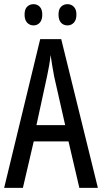

<svg xmlns="http://www.w3.org/2000/svg" viewBox="-20 -902 490 922"><path d="M361 0 309 -223H142L90 0H0L173 -714H274L450 0ZM240 -535Q235 -563 230.5 -589Q226 -615 223 -638Q218 -590 206 -536L155 -301H293ZM98 -832Q98 -858 110.5 -870Q123 -882 141 -882Q159 -882 171 -869.5Q183 -857 183 -832Q183 -806 171 -793Q159 -780 141 -780Q123 -780 110.5 -793Q98 -806 98 -832ZM261 -832Q261 -858 273.5 -870Q286 -882 304 -882Q322 -882 334.5 -869.5Q347 -857 347 -832Q347 -806 334.5 -793Q322 -780 304 -780Q285 -780 273 -793Q261 -806 261 -832Z"/></svg>

Font: Noto Sans ExtraCondensed
Style: Regular
Weight: 400
Width: 2
Designer: Monotype Design Team
Foundry: Monotype Imaging Inc.
Version: Version 2.013; ttfautohint (v1.8.4.7-5d5b)